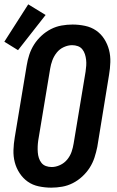

<svg xmlns="http://www.w3.org/2000/svg" viewBox="-43 -856 538 884"><path d="M193 8Q164 8 135.5 2Q107 -4 85 -19.5Q63 -35 47.5 -58.5Q32 -82 25 -109Q18 -136 19 -165.5Q20 -195 25 -224L80 -555Q84 -580 92 -604.5Q100 -629 114 -651Q128 -673 148 -691.5Q168 -710 191.5 -722Q215 -734 240.5 -738.5Q266 -743 291 -743Q320 -743 348.5 -737Q377 -731 399.5 -715.5Q422 -700 437 -676.5Q452 -653 459 -626Q466 -599 465 -569.5Q464 -540 459 -511L405 -180Q400 -155 392 -130.5Q384 -106 370 -84Q356 -62 336 -43.5Q316 -25 292.5 -13Q269 -1 243.5 3.5Q218 8 193 8ZM195 -87Q214 -87 233.5 -96Q253 -105 266.5 -121.5Q280 -138 286.5 -157Q293 -176 296 -195L351 -526Q353 -540 354 -553.5Q355 -567 353.5 -580.5Q352 -594 348 -606.5Q344 -619 336 -629Q328 -639 315.5 -643.5Q303 -648 289 -648Q270 -648 250.5 -639Q231 -630 218 -613.5Q205 -597 198 -578Q191 -559 188 -540L133 -209Q131 -195 130.5 -181.5Q130 -168 131 -154.5Q132 -141 136 -128.5Q140 -116 148 -106Q156 -96 168.5 -91.5Q181 -87 195 -87ZM40 -625 -23 -664 87 -836 167 -787Z"/></svg>

Font: Iosevka QP
Style: Bold Italic
Weight: 700
Italic angle: -9°
Designer: Belleve Invis
Foundry: Belleve Invis
Version: Version 20.0.0; ttfautohint (v1.8.4)